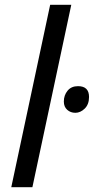

<svg xmlns="http://www.w3.org/2000/svg" viewBox="-20 -780 391 800"><path d="M27 0 189 -760H277L115 0ZM294 -310Q274 -310 260 -322.5Q246 -335 246 -357Q246 -383 261.5 -402Q277 -421 305 -421Q351 -421 351 -376Q351 -345 333 -327.5Q315 -310 294 -310Z"/></svg>

Font: Noto Sans
Style: Italic
Weight: 400
Italic angle: -12°
Designer: Monotype Design Team
Foundry: Monotype Imaging Inc.
Version: Version 2.013; ttfautohint (v1.8.4.7-5d5b)